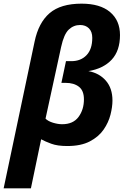

<svg xmlns="http://www.w3.org/2000/svg" viewBox="-52 -785 692 1045"><path d="M-32.2 240.2 136.2 -558.1Q157.7 -661.6 218 -713.4Q278.3 -765.1 392.1 -765.1Q492.7 -765.1 546.9 -719.5Q601.1 -673.8 601.1 -594.2Q601.1 -508.8 555.9 -460.2Q510.7 -411.6 429.2 -397.9Q488.3 -387.2 524.2 -345.9Q560.1 -304.7 560.1 -237.8Q560.1 -203.1 549.3 -160.6Q538.6 -118.2 511.7 -79.3Q484.9 -40.5 436.8 -15.4Q388.7 9.8 314 9.8Q260.7 9.8 227.1 -2.7Q193.4 -15.1 171.9 -26.9L116.2 240.2ZM286.1 -108.9Q346.2 -108.9 375.5 -148.7Q404.8 -188.5 404.8 -244.1Q404.8 -292 377.4 -313Q350.1 -334 305.2 -334H282.2L307.1 -452.1H335.9Q387.7 -452.1 418.9 -484.6Q450.2 -517.1 450.2 -579.1Q450.2 -612.3 432.1 -630.6Q414.1 -648.9 383.8 -648.9Q348.6 -648.9 322.3 -624Q295.9 -599.1 280.8 -529.8L195.8 -139.2Q210 -125 236.8 -116.9Q263.7 -108.9 286.1 -108.9Z"/></svg>

Font: Open Sans
Style: Bold Italic
Weight: 700
Italic angle: -12°
Designer: Monotype Design Team
Foundry: Monotype Imaging Inc.
Version: Version 3.003; ttfautohint (v1.8.4)